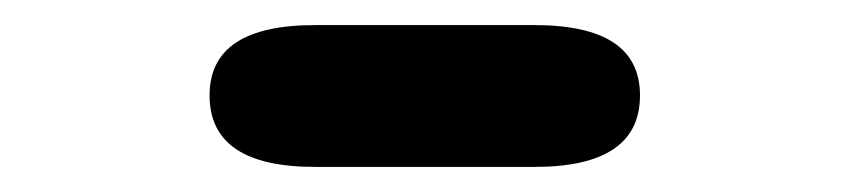

<svg xmlns="http://www.w3.org/2000/svg" viewBox="-20 -808 677 153"><path d="M231 -675Q147 -675 147 -732Q147 -788 231 -788H406Q490 -788 490 -732Q490 -675 406 -675Z"/></svg>

Font: Resource Han Rounded TW Heavy
Style: Regular
Weight: 900
Designer: Cyano Hao (round all glyphs); Ryoko NISHIZUKA 西塚涼子 (kana, bopomofo & ideographs); Paul D. Hunt (Latin, Greek & Cyrillic)
Foundry: Cyano Hao
Version: 0.990